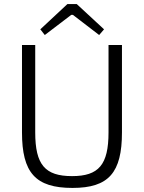

<svg xmlns="http://www.w3.org/2000/svg" viewBox="-20 -911 707 943"><path d="M491 -767 357 -891H311L178 -767L200 -739L330 -838H338L467 -739ZM579 -690H513V-261C513 -102 465 -46 334 -46C201 -46 153 -102 153 -261V-690H88V-261C88 -63 154 12 336 12C514 12 579 -63 579 -261Z"/></svg>

Font: SnT
Style: Regular
Weight: 300
Designer: Natanael Gama
Version: Version 1.001;PS 001.001;hotconv 1.0.70;makeotf.lib2.5.58329